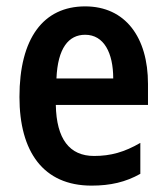

<svg xmlns="http://www.w3.org/2000/svg" viewBox="-20 -572 521 602"><path d="M247 -552C116 -552 41 -452 41 -268C41 -96 116 10 267 10C326 10 374 -1 420 -27V-124C370 -95 327 -83 275 -83C198 -83 157 -136 155 -243H444V-309C444 -455 373 -552 247 -552ZM247 -463C306 -463 335 -406 335 -326H157C161 -421 195 -463 247 -463Z"/></svg>

Font: Noto Sans Tamil Condensed SemiBold
Style: Regular
Weight: 600
Width: 3
Designer: Jelle Bosma - Monotype Design Team
Foundry: Monotype Imaging Inc.
Version: Version 2.004